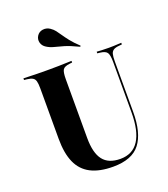

<svg xmlns="http://www.w3.org/2000/svg" viewBox="-142 -872 858 983"><g transform="rotate(-20 287.0 -380.5)"><path d="M91.1 -369.4V-492.7Q91.1 -518.5 87.5 -532.3Q83.9 -546 73.4 -552Q62.9 -558.1 42.7 -560.5L27.4 -562.1V-571Q40.3 -571 58.5 -570.2Q76.6 -569.4 100 -569Q123.4 -568.5 149.2 -568.5H159.7H171.8Q197.6 -568.5 219.8 -569Q241.9 -569.4 259.7 -570.2Q277.4 -571 289.5 -571V-562.1L275.8 -560.5Q246.8 -557.3 238.3 -544.4Q229.8 -531.5 229.8 -492.7V-369.4ZM305.6 11.3Q231.5 11.3 183.9 -13.3Q136.3 -37.9 113.7 -88.7Q91.1 -139.5 91.1 -217.7V-369.4H229.8V-172.6Q229.8 -91.1 259.7 -52.4Q289.5 -13.7 354 -13.7Q421 -13.7 454.4 -65.3Q487.9 -116.9 487.9 -218.5V-369.4H496.8V-217.7Q496.8 -103.2 452.8 -46Q408.9 11.3 305.6 11.3ZM487.9 -369.4V-492.7Q487.9 -530.6 479 -544Q470.2 -557.3 441.1 -560.5L426.6 -562.1V-571Q437.1 -570.2 454 -569.4Q471 -568.5 491.9 -568.5Q506.5 -568.5 519.4 -569Q532.3 -569.4 543.1 -570.2Q554 -571 560.5 -571V-562.1L545.2 -560.5Q525 -558.9 514.5 -552.4Q504 -546 500.4 -532.3Q496.8 -518.5 496.8 -492.7V-369.4ZM356.5 -623.4Q309.7 -646 279.4 -654.8Q249.2 -663.7 229 -668.5Q208.9 -673.4 191.1 -684.7Q172.6 -696 167.7 -714.9Q162.9 -733.9 173.4 -750.8Q184.7 -768.5 205.6 -771.4Q226.6 -774.2 244.4 -762.1Q258.9 -752.4 268.1 -740.3Q277.4 -728.2 287.9 -712.5Q298.4 -696.8 314.9 -675.8Q331.5 -654.8 359.7 -628.2Z"/></g></svg>

Font: Playfair 144pt SemiCondensed ExtraBold
Style: Regular
Weight: 800
Width: 4
Designer: Claus Eggers Sørensen
Foundry: Claus Eggers Sørensen
Version: Version 2.203